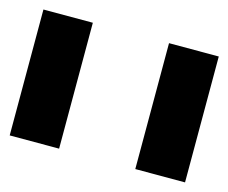

<svg xmlns="http://www.w3.org/2000/svg" viewBox="-160 -912 583 491"><g transform="rotate(15 132.0 -666.5)"><path d="M232.5 -500V-833.3H364.2V-500ZM-100 -500V-833.3H30.8V-500Z"/></g></svg>

Font: 0xA000-Squareish
Style: Squareish-Bold
Weight: 700
Version: Version 0.1